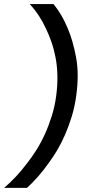

<svg xmlns="http://www.w3.org/2000/svg" viewBox="-56 -720 476 940"><path d="M317 -250Q310 -198 295.5 -150.5Q281 -103 263 -61.6Q245 -20.1 224 15.4Q203 50.9 181 79.9Q133 147.9 76 199.9H-35.9Q25 147.9 76 79.9Q99 50.9 121.5 15.4Q144 -20.1 163 -61.6Q182 -103 197 -150.5Q212 -198 219 -250Q226 -303 225 -350Q224 -397 216 -438.5Q208 -480 195.5 -515.5Q183 -551 169 -580Q137 -649 90 -700H206Q248 -649 276 -580Q301 -522 316.5 -439Q332 -356 317 -250Z"/></svg>

Font: Retni Sans Medium
Style: Italic
Weight: 500
Italic angle: -8°
Designer: Vitaly Kuzmin
Foundry: ParaType Ltd.
Version: Version 1.00;June 10, 2019;FontCreator 11.5.0.2425 64-bit; t